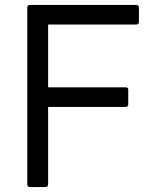

<svg xmlns="http://www.w3.org/2000/svg" viewBox="-20 -754 616 774"><path d="M101 0Q90 0 90 -11V-724Q90 -734 101 -734H529Q540 -734 540 -724V-666Q540 -655 529 -655H174V-402H486Q497 -402 497 -392V-334Q497 -323 486 -323H174V-11Q174 0 163 0Z"/></svg>

Font: LINE Seed Sans KR Regular
Style: Regular
Weight: 400
Designer: LINE VX Design & Sandoll Inc & Dalton Maag Ltd
Foundry: Sandoll Inc.
Version: Version 1.000